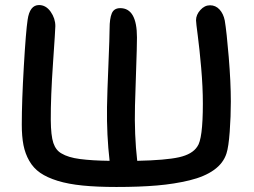

<svg xmlns="http://www.w3.org/2000/svg" viewBox="-20 -702 1000 757"><path d="M439 35.2Q362.3 35.2 305.9 29.5Q249.5 23.9 207.5 11Q165.5 -2 138.7 -20.5Q111.8 -39.1 95.5 -67.6Q79.1 -96.2 72.5 -130.1Q65.9 -164.1 65.9 -210.9Q65.9 -303.2 74 -440.9Q82 -578.6 88.9 -624Q97.2 -682.1 133.8 -682.1Q161.1 -682.1 179.7 -655.8Q198.2 -629.4 198.2 -599.1Q198.2 -586.4 189 -452.9Q179.7 -319.3 180.2 -229Q180.7 -167 190.4 -138.2Q200.2 -109.4 222.2 -97.2Q248.5 -81.1 295.4 -75Q342.3 -68.8 412.1 -67.9Q400.4 -168.5 401.9 -279.8Q402.8 -335.9 407.5 -447.5Q412.1 -559.1 412.1 -588.9Q412.1 -628.4 420.7 -649.2Q429.2 -669.9 454.1 -669.9Q520 -669.9 520 -554.2Q520 -517.6 516.6 -423.6Q513.2 -329.6 512.2 -285.2Q509.3 -170.9 521 -67.9Q633.3 -70.3 685.8 -82Q738.3 -93.8 757.8 -124Q779.8 -152.8 779.8 -293Q779.8 -359.4 773.2 -434.6Q766.6 -509.8 759.8 -561.3Q752.9 -612.8 752.9 -622.1Q752.9 -643.6 769.8 -662.4Q786.6 -681.2 808.1 -681.2Q830.1 -681.2 845.5 -664.6Q860.8 -647.9 866.2 -621.1Q873.5 -577.6 881.8 -477.5Q890.1 -377.4 890.1 -301.8Q890.1 -243.2 885.7 -182.9Q881.3 -122.6 873 -97.2Q860.8 -58.6 823.7 -32Q786.6 -5.4 727.3 9Q668 23.4 598.9 29.3Q529.8 35.2 439 35.2Z"/></svg>

Font: Shantell Sans Bouncy
Style: Regular
Weight: 500
Designer: Stephen Nixon, Anya Danilova, Shantell Martin
Foundry: Arrow Type
Version: Version 1.006;[9816181b4]